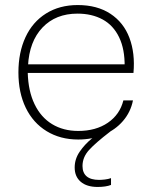

<svg xmlns="http://www.w3.org/2000/svg" viewBox="-20 -545 605 761"><path d="M53 -258Q53 -337 81 -397.5Q109 -458 162.5 -491.5Q216 -525 288 -525Q365 -525 417.5 -490.5Q470 -456 493 -395Q516 -334 509 -256H90Q92 -184 117 -132Q142 -80 186.5 -53Q231 -26 290 -26Q360 -26 407.5 -58.5Q455 -91 469 -147H507Q498 -101 467.5 -65.5Q437 -30 391 -11Q345 8 290 8Q219 8 165 -25Q111 -58 82 -118Q53 -178 53 -258ZM86 -290H479L474 -281Q475 -350 452 -397.5Q429 -445 386.5 -468Q344 -491 287 -491Q201 -491 148.5 -436Q96 -381 91 -284ZM276 119Q276 85 296 56Q316 27 343 5Q370 -17 421 -53L433 -36L415 -22Q359 21 333 49.5Q307 78 307 113Q307 140 323.5 154Q340 168 373 168Q382 168 395.5 166.5Q409 165 420 161V188Q410 192 396.5 194Q383 196 367 196Q324 196 300 175.5Q276 155 276 119Z"/></svg>

Font: Mona Sans VF XLt
Style: Regular
Weight: 200
Designer: Deni Anggara
Foundry: GitHub
Version: Version 2.000;Glyphs 3.2.3 (3260)